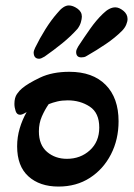

<svg xmlns="http://www.w3.org/2000/svg" viewBox="-20 -673 493 706"><path d="M124 -457Q106 -457 104 -476Q103 -481 105 -487Q107 -493 109 -497Q126 -532 147 -565.5Q168 -599 190 -624Q213 -653 233 -653Q248 -653 264.5 -641.5Q281 -630 281 -612Q281 -604 277.5 -591.5Q274 -579 265 -567Q240 -539 208.5 -513.5Q177 -488 144 -465Q131 -457 124 -457ZM279 -462Q260 -462 260 -482Q260 -487 262.5 -492.5Q265 -498 268 -503Q289 -535 311.5 -567Q334 -599 358 -622Q382 -646 404 -646Q418 -646 433.5 -633.5Q449 -621 449 -603Q449 -594 444 -582Q439 -570 428 -559Q403 -534 369 -511Q335 -488 300 -468Q294 -464 289 -463Q284 -462 279 -462ZM195 13Q126 13 84.5 -24.5Q43 -62 43 -135Q43 -169 52.5 -201Q62 -233 78 -261Q62 -251 54 -251Q42 -251 37.5 -264.5Q33 -278 33 -291Q33 -314 42.5 -327.5Q52 -341 61 -348Q82 -366 127 -387.5Q172 -409 235 -409Q321 -409 368.5 -361Q416 -313 416 -227Q416 -160 388 -105.5Q360 -51 310.5 -19Q261 13 195 13ZM226 -89Q276 -89 310.5 -120.5Q345 -152 345 -204Q345 -258 310 -281Q275 -304 229 -304Q208 -304 191 -300Q174 -296 159 -290Q145 -270 134 -245Q123 -220 123 -190Q123 -140 153 -114.5Q183 -89 226 -89Z"/></svg>

Font: Akaya Telivigala
Style: Regular
Weight: 400
Designer: Vaishnavi Murthy Yerkadithaya, Juan Luis Blanco Aristondo
Version: Version 1.002; ttfautohint (v1.8.3)